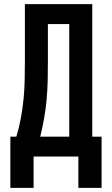

<svg xmlns="http://www.w3.org/2000/svg" viewBox="-20 -755 540 926"><path d="M30 151V-96H59Q72 -140 80.5 -185Q89 -230 93.5 -276Q98 -322 99 -367.5Q100 -413 100 -459V-735H425V-96H470V151H358V0H142V151ZM174 -96H314V-639H211V-459Q211 -414 210 -368Q209 -322 205 -276.5Q201 -231 193 -185.5Q185 -140 174 -96Z"/></svg>

Font: Iosevka Custom
Style: Bold
Weight: 700
Monospace: yes
Designer: Belleve Invis
Foundry: Belleve Invis
Version: Version 30.3.3; ttfautohint (v1.8.3)